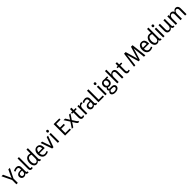

<svg xmlns="http://www.w3.org/2000/svg" viewBox="1307 -4832 9083 9083"><g transform="rotate(-45 5848.5 -291.0)"><path d="M231 0V-290L1 -768H104L222 -515Q244 -469 261 -424.5Q278 -380 295 -336H268Q286 -382 303 -425Q320 -468 342 -514L461 -768H563L327 -289V0Z M888 -115 910 -111Q897 -70 870 -42.5Q843 -15 809.5 -1.5Q776 12 742 12Q695 12 657 -8Q619 -28 596.5 -67Q574 -106 574 -161Q574 -239 637.5 -286.5Q701 -334 813 -334Q838 -334 865.5 -332.5Q893 -331 916 -326V-261Q891 -265 868.5 -267Q846 -269 817 -269Q762 -269 730 -255.5Q698 -242 684 -217.5Q670 -193 670 -161Q670 -114 695 -89Q720 -64 763 -64Q791 -64 817 -78Q843 -92 860 -121.5Q877 -151 877 -199V-395Q877 -451 848 -476.5Q819 -502 774 -502Q741 -502 703.5 -489Q666 -476 629 -454L594 -523Q639 -551 691.5 -566Q744 -581 791 -581Q843 -581 883.5 -561Q924 -541 947 -501Q970 -461 970 -399V-133Q970 -96 980.5 -78.5Q991 -61 1020 -61Q1024 -61 1028.5 -61Q1033 -61 1037 -62L1040 7Q1029 10 1017 11Q1005 12 995 12Q941 12 914.5 -18.5Q888 -49 888 -115Z M1134 -120V-825H1227V-130Q1227 -97 1239 -81Q1251 -65 1274 -65Q1285 -65 1298 -67.5Q1311 -70 1324 -74L1325 -1Q1307 5 1289.5 8.5Q1272 12 1254 12Q1199 12 1166.5 -21.5Q1134 -55 1134 -120Z M1823 -825V-115Q1823 -83 1832.5 -70.5Q1842 -58 1868 -62L1872 8Q1829 16 1798 7.5Q1767 -1 1750.5 -29Q1734 -57 1734 -105V-147H1767Q1743 -67 1693.5 -27.5Q1644 12 1581 12Q1520 12 1474.5 -23Q1429 -58 1403.5 -120Q1378 -182 1378 -263Q1378 -329 1394.5 -387Q1411 -445 1442.5 -488.5Q1474 -532 1520 -556.5Q1566 -581 1627 -581Q1671 -581 1712.5 -569Q1754 -557 1794 -534L1734 -480Q1708 -492 1680 -498Q1652 -504 1631 -504Q1580 -504 1545 -473.5Q1510 -443 1492.5 -390Q1475 -337 1475 -269Q1475 -205 1492 -159Q1509 -113 1538 -88.5Q1567 -64 1603 -64Q1637 -64 1666 -82.5Q1695 -101 1712.5 -138.5Q1730 -176 1730 -234V-825Z M2196 12Q2122 12 2065 -22.5Q2008 -57 1976 -124Q1944 -191 1944 -288Q1944 -380 1974.5 -445.5Q2005 -511 2058 -546Q2111 -581 2178 -581Q2255 -581 2302 -546.5Q2349 -512 2370 -448Q2391 -384 2391 -297V-265H1997L1998 -336L2296 -339Q2296 -372 2289.5 -402.5Q2283 -433 2269 -456.5Q2255 -480 2232.5 -493Q2210 -506 2177 -506Q2115 -506 2078 -447.5Q2041 -389 2041 -284Q2041 -178 2086.5 -121.5Q2132 -65 2207 -65Q2243 -65 2277.5 -75Q2312 -85 2351 -105L2379 -40Q2333 -13 2286.5 -0.5Q2240 12 2196 12Z M2826 -569H2918L2712 0H2625L2423 -569H2520L2685 -91H2658Z M3004 0V-569H3097V0ZM3050 -665Q3024 -665 3006 -683Q2988 -701 2988 -734Q2988 -767 3006.5 -784.5Q3025 -802 3051 -802Q3077 -802 3095.5 -784.5Q3114 -767 3114 -734Q3114 -702 3095.5 -683.5Q3077 -665 3050 -665Z M3568 -81H3881V0H3490V-768H3871V-687H3568L3586 -708V-422L3568 -439H3838V-358H3568L3586 -379V-60Z M4423 8Q4413 10 4402.5 11Q4392 12 4383 12Q4352 12 4329 -3.5Q4306 -19 4283 -57L4154 -261L3953 -569H4059L4215 -320L4367 -89Q4378 -71 4388 -65.5Q4398 -60 4411 -60Q4413 -60 4415 -60.5Q4417 -61 4419 -61ZM3941 0 4149 -311 4168 -329 4322 -569H4417L4215 -269L4200 -248L4037 0Z M4676 12Q4614 12 4577 -29Q4540 -70 4540 -152V-723H4634V-165Q4634 -115 4653 -90Q4672 -65 4704 -65Q4718 -65 4733 -70Q4748 -75 4765 -84L4792 -25Q4760 -6 4731.5 3Q4703 12 4676 12ZM4454 -497V-569H4765V-497Z M4883 0V-572H4971L4975 -411H4953Q4971 -491 5014 -536Q5057 -581 5122 -581Q5130 -581 5138.5 -580.5Q5147 -580 5155 -577L5145 -486Q5121 -495 5099 -495Q5063 -495 5035 -472.5Q5007 -450 4991.5 -410Q4976 -370 4976 -316V0Z M5477 -115 5499 -111Q5486 -70 5459 -42.5Q5432 -15 5398.5 -1.5Q5365 12 5331 12Q5284 12 5246 -8Q5208 -28 5185.5 -67Q5163 -106 5163 -161Q5163 -239 5226.5 -286.5Q5290 -334 5402 -334Q5427 -334 5454.5 -332.5Q5482 -331 5505 -326V-261Q5480 -265 5457.5 -267Q5435 -269 5406 -269Q5351 -269 5319 -255.5Q5287 -242 5273 -217.5Q5259 -193 5259 -161Q5259 -114 5284 -89Q5309 -64 5352 -64Q5380 -64 5406 -78Q5432 -92 5449 -121.5Q5466 -151 5466 -199V-395Q5466 -451 5437 -476.5Q5408 -502 5363 -502Q5330 -502 5292.5 -489Q5255 -476 5218 -454L5183 -523Q5228 -551 5280.5 -566Q5333 -581 5380 -581Q5432 -581 5472.5 -561Q5513 -541 5536 -501Q5559 -461 5559 -399V-133Q5559 -96 5569.5 -78.5Q5580 -61 5609 -61Q5613 -61 5617.5 -61Q5622 -61 5626 -62L5629 7Q5618 10 5606 11Q5594 12 5584 12Q5530 12 5503.5 -18.5Q5477 -49 5477 -115Z M5799 -81H6091V0H5722V-768H5818V-63Z M6183 0V-569H6276V0ZM6229 -665Q6203 -665 6185 -683Q6167 -701 6167 -734Q6167 -767 6185.5 -784.5Q6204 -802 6230 -802Q6256 -802 6274.5 -784.5Q6293 -767 6293 -734Q6293 -702 6274.5 -683.5Q6256 -665 6229 -665Z M6731 -371Q6731 -416 6716 -445Q6701 -474 6676 -489Q6651 -504 6622 -504Q6594 -504 6569 -489.5Q6544 -475 6529 -445.5Q6514 -416 6514 -371Q6514 -329 6529.5 -300Q6545 -271 6570 -256.5Q6595 -242 6624 -242Q6652 -242 6676.5 -256.5Q6701 -271 6716 -299.5Q6731 -328 6731 -371ZM6823 -371Q6823 -307 6796 -261.5Q6769 -216 6723.5 -192Q6678 -168 6623 -168Q6568 -168 6522 -192Q6476 -216 6449 -261Q6422 -306 6422 -370Q6422 -437 6449 -483Q6476 -529 6522 -553.5Q6568 -578 6624 -578Q6677 -578 6722.5 -552.5Q6768 -527 6795.5 -481Q6823 -435 6823 -371ZM6879 -577V-503L6722 -507L6623 -568ZM6535 -55 6570 -22Q6528 -1 6506.5 26Q6485 53 6485 82Q6485 122 6521.5 145Q6558 168 6620 168Q6692 168 6736 140.5Q6780 113 6780 65Q6780 29 6749 8Q6718 -13 6664 -11L6562 -9Q6520 -8 6490.5 -22.5Q6461 -37 6445.5 -61Q6430 -85 6430 -112Q6430 -148 6457 -182Q6484 -216 6539 -231L6556 -183Q6532 -175 6520 -159.5Q6508 -144 6508 -130Q6508 -110 6524 -98Q6540 -86 6568 -86L6673 -88Q6769 -89 6820.5 -47.5Q6872 -6 6872 59Q6872 110 6841.5 152Q6811 194 6752.5 218.5Q6694 243 6610 243Q6549 243 6501 226Q6453 209 6424.5 177Q6396 145 6396 101Q6396 56 6431.5 16Q6467 -24 6535 -55Z M7302 -1V-379Q7302 -441 7275.5 -473.5Q7249 -506 7204 -506Q7171 -506 7141 -485.5Q7111 -465 7093 -422.5Q7075 -380 7075 -315V0H6981V-825H7075L7074 -410H7040Q7063 -496 7115 -538.5Q7167 -581 7229 -581Q7280 -581 7317 -559Q7354 -537 7374.5 -494Q7395 -451 7395 -387V-1Z M7722 12Q7660 12 7623 -29Q7586 -70 7586 -152V-723H7680V-165Q7680 -115 7699 -90Q7718 -65 7750 -65Q7764 -65 7779 -70Q7794 -75 7811 -84L7838 -25Q7806 -6 7777.5 3Q7749 12 7722 12ZM7500 -497V-569H7811V-497Z M8101 0 8202 -768H8310L8454 -268Q8462 -242 8467.5 -213Q8473 -184 8479.5 -155Q8486 -126 8493 -101H8470Q8478 -126 8485.5 -155.5Q8493 -185 8500 -215Q8507 -245 8515 -271L8665 -768H8770L8861 0H8765L8717 -463Q8712 -510 8707 -562.5Q8702 -615 8698 -661H8712Q8697 -614 8683.5 -561.5Q8670 -509 8655 -460L8520 -29L8433 -26L8306 -464Q8291 -512 8278.5 -564.5Q8266 -617 8253 -663H8267Q8262 -616 8255.5 -563Q8249 -510 8244 -461L8190 0Z M9183 12Q9109 12 9052 -22.5Q8995 -57 8963 -124Q8931 -191 8931 -288Q8931 -380 8961.5 -445.5Q8992 -511 9045 -546Q9098 -581 9165 -581Q9242 -581 9289 -546.5Q9336 -512 9357 -448Q9378 -384 9378 -297V-265H8984L8985 -336L9283 -339Q9283 -372 9276.5 -402.5Q9270 -433 9256 -456.5Q9242 -480 9219.5 -493Q9197 -506 9164 -506Q9102 -506 9065 -447.5Q9028 -389 9028 -284Q9028 -178 9073.5 -121.5Q9119 -65 9194 -65Q9230 -65 9264.5 -75Q9299 -85 9338 -105L9366 -40Q9320 -13 9273.5 -0.5Q9227 12 9183 12Z M9890 -825V-115Q9890 -83 9899.5 -70.5Q9909 -58 9935 -62L9939 8Q9896 16 9865 7.5Q9834 -1 9817.5 -29Q9801 -57 9801 -105V-147H9834Q9810 -67 9760.5 -27.5Q9711 12 9648 12Q9587 12 9541.5 -23Q9496 -58 9470.5 -120Q9445 -182 9445 -263Q9445 -329 9461.5 -387Q9478 -445 9509.5 -488.5Q9541 -532 9587 -556.5Q9633 -581 9694 -581Q9738 -581 9779.5 -569Q9821 -557 9861 -534L9801 -480Q9775 -492 9747 -498Q9719 -504 9698 -504Q9647 -504 9612 -473.5Q9577 -443 9559.5 -390Q9542 -337 9542 -269Q9542 -205 9559 -159Q9576 -113 9605 -88.5Q9634 -64 9670 -64Q9704 -64 9733 -82.5Q9762 -101 9779.5 -138.5Q9797 -176 9797 -234V-825Z M10052 0V-569H10145V0ZM10098 -665Q10072 -665 10054 -683Q10036 -701 10036 -734Q10036 -767 10054.5 -784.5Q10073 -802 10099 -802Q10125 -802 10143.5 -784.5Q10162 -767 10162 -734Q10162 -702 10143.5 -683.5Q10125 -665 10098 -665Z M10646 -118H10657Q10630 -53 10582 -21Q10534 11 10482 11Q10399 11 10353.5 -39Q10308 -89 10308 -180V-569H10402V-190Q10402 -129 10429 -95.5Q10456 -62 10503 -62Q10540 -62 10569.5 -84.5Q10599 -107 10616.5 -150Q10634 -193 10634 -255V-569H10728V-133Q10728 -96 10738.5 -78.5Q10749 -61 10778 -61Q10782 -61 10786 -61Q10790 -61 10795 -62L10798 7Q10786 10 10774.5 11Q10763 12 10753 12Q10699 12 10672.5 -18.5Q10646 -49 10646 -118Z M11614 0H11521V-379Q11521 -442 11495.5 -474.5Q11470 -507 11430 -507Q11398 -507 11369.5 -486Q11341 -465 11323.5 -422Q11306 -379 11306 -314V0H11212V-379Q11212 -442 11186.5 -474.5Q11161 -507 11118 -507Q11085 -507 11055.5 -486Q11026 -465 11007.5 -422Q10989 -379 10989 -314V0H10896V-569H10985L10988 -411H10957Q10972 -468 11000 -505.5Q11028 -543 11065.5 -562.5Q11103 -582 11143 -582Q11188 -582 11223 -561Q11258 -540 11279.5 -501Q11301 -462 11305 -407H11273Q11287 -466 11315 -504.5Q11343 -543 11379.5 -562.5Q11416 -582 11455 -582Q11501 -582 11537 -560Q11573 -538 11593.5 -495Q11614 -452 11614 -389Z"/></g></svg>

Font: Yaldevi ExtraLight Medium
Style: Regular
Weight: 500
Version: Version 1.100